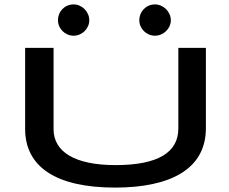

<svg xmlns="http://www.w3.org/2000/svg" viewBox="-20 -840 1040 871"><path d="M314 -678C352 -678 385 -710 385 -748C385 -787 352 -820 314 -820C273 -820 243 -788 243 -748C243 -710 275 -678 314 -678ZM683 -678C721 -678 755 -710 755 -748C755 -787 721 -820 683 -820C643 -820 612 -788 612 -748C612 -710 644 -678 683 -678ZM502 11C748 11 914 -70 914 -258V-623H789V-257C789 -150 699 -91 504 -91C320 -91 223 -151 223 -254V-623H94V-255C94 -82 236 11 502 11Z"/></svg>

Font: Inconsolata UltraExpanded
Style: Bold
Weight: 700
Width: 9
Monospace: yes
Designer: Raph Levien, Cyreal, Brenton Simpson
Foundry: Raph Levien, Cyreal, Google
Version: Version 3.100